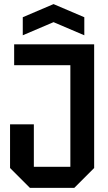

<svg xmlns="http://www.w3.org/2000/svg" viewBox="-20 -916 525 936"><path d="M29 -97V-310H145V-103H323V-598H49V-700H439V-97L342 0H126ZM91 -744V-832L241 -896L391 -832V-744L241 -808Z"/></svg>

Font: Tektur SemiCondensed Medium
Style: Regular
Weight: 500
Width: 4
Designer: Adam Jagosz
Foundry: Adam Jagosz
Version: Version 1.005;gftools[0.9.30]